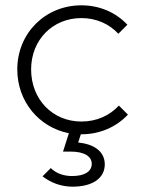

<svg xmlns="http://www.w3.org/2000/svg" viewBox="-20 -495 533 722"><path d="M286 10C355 10 417 -17 461 -64L427 -98C392 -60 343 -38 286 -38C178 -38 97 -121 97 -234C97 -345 178 -427 286 -427C342 -427 391 -405 425 -368L459 -402C416 -448 355 -475 286 -475C150 -475 45 -370 45 -234C45 -113 127 -16 239 6L217 75H245C297 75 325 93 325 121C325 150 298 167 251 167C218 167 190 156 171 137L140 168C172 193 211 207 253 207C328 207 374 175 374 123C374 77 337 47 274 41L284 10Z"/></svg>

Font: MV Cash ExtraLight
Style: Regular
Weight: 200
Designer: Rodrigo Fuenzalida
Foundry: fragTYPE
Version: Version 1.100;Glyphs 3.1.2 (3151)